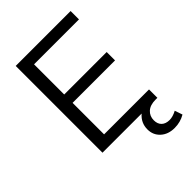

<svg xmlns="http://www.w3.org/2000/svg" viewBox="-261 -808 1103 1103"><g transform="rotate(-45 291.0 -256.0)"><path d="M567 170Q528 193 481 193Q429 193 396.5 163.5Q364 134 364 88Q364 35 405 0H87V-705H533V-637H168V-392H513V-324H168V-68H533V0H518Q474 0 450.5 21.5Q427 43 427 77Q427 107 444.5 123.5Q462 140 493 140Q519 140 551 123Z"/></g></svg>

Font: wassup Sans
Style: Regular
Weight: 400
Version: Version 2.001